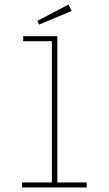

<svg xmlns="http://www.w3.org/2000/svg" viewBox="-20 -824 478 844"><path d="M77 0V-22H208V-643H82V-665H232V-22H361V0ZM152 -716 144 -732 281 -804 295 -776Z"/></svg>

Font: Inconsolata SemiCondensed ExtraLight
Style: Regular
Weight: 200
Width: 4
Monospace: yes
Designer: Raph Levien, Cyreal, Brenton Simpson
Foundry: Raph Levien, Cyreal, Google
Version: Version 3.100; ttfautohint (v1.8.4.7-5d5b)